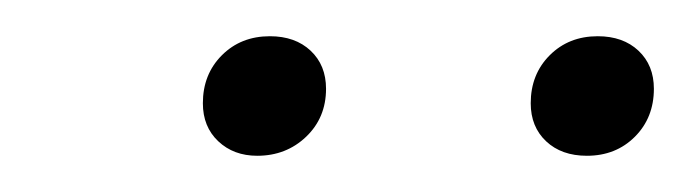

<svg xmlns="http://www.w3.org/2000/svg" viewBox="-20 -752 381 106"><path d="M92 -695Q92 -711 102.5 -721.5Q113 -732 129 -732Q143 -732 151.5 -724Q160 -716 160 -703Q160 -687 149 -676.5Q138 -666 122 -666Q109 -666 100.5 -674Q92 -682 92 -695ZM273 -695Q273 -711 283.5 -721.5Q294 -732 310 -732Q324 -732 332.5 -724Q341 -716 341 -703Q341 -687 330.5 -676.5Q320 -666 304 -666Q290 -666 281.5 -674Q273 -682 273 -695Z"/></svg>

Font: Fira Sans ExtraLight
Style: Italic
Weight: 275
Italic angle: -8°
Designer: Carrois Corporate & Edenspiekermann AG
Foundry: Carrois Corporate GbR & Edenspiekermann AG
Version: Version 4.203